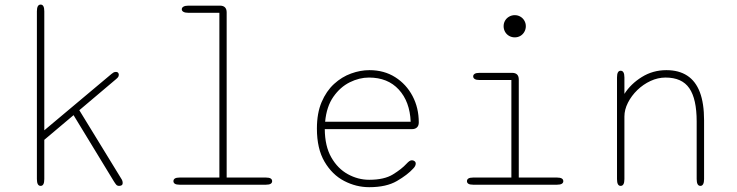

<svg xmlns="http://www.w3.org/2000/svg" viewBox="-20 -786 3135 817"><path d="M153 5Q137 5 137 -24V-738Q137 -766.5 153 -766.5Q168.5 -766.5 168.5 -738V-231.5L454 -471Q458.5 -475 463 -477.5Q467.5 -480 474 -480Q479.5 -480 482.5 -476.5Q485.5 -473 485.5 -468.5Q485.5 -463.5 483.5 -459.5Q481.5 -455.5 473 -448.5L317.5 -317L495.5 -26.5Q499 -21.5 500.5 -16.8Q502 -12 502 -8Q502 0 497.2 2.5Q492.5 5 487 5Q479 5 474.5 -0.2Q470 -5.5 463.5 -16L293 -296L168.5 -191V-24Q168.5 5 153 5Z M744.5 0Q730.5 0 724.2 -4Q718 -8 718 -15Q718 -22.5 724.2 -26.5Q730.5 -30.5 744.5 -30.5H913.5V-731.5H782Q768 -731.5 760.8 -735.5Q753.5 -739.5 753.5 -746.5Q753.5 -753.5 760.8 -757.8Q768 -762 782 -762H916Q930 -762 937.2 -754.8Q944.5 -747.5 944.5 -733.5V-30.5H1111.5Q1125.5 -30.5 1131.8 -26.5Q1138 -22.5 1138 -15Q1138 -8 1131.8 -4Q1125.5 0 1111.5 0Z M1551 10.5Q1495.5 10.5 1444.5 -16Q1393.5 -42.5 1361 -97.8Q1328.5 -153 1328.5 -239Q1328.5 -304.5 1348.5 -351.5Q1368.5 -398.5 1401.5 -428.8Q1434.5 -459 1474 -473.2Q1513.5 -487.5 1552 -487.5Q1614.5 -487.5 1661.8 -457.5Q1709 -427.5 1735.5 -377.2Q1762 -327 1762 -265Q1762 -251 1754.2 -243.8Q1746.5 -236.5 1733 -236.5H1362Q1362.5 -164 1389.8 -116.2Q1417 -68.5 1460.2 -44.8Q1503.5 -21 1551 -21Q1615 -21 1652 -43.8Q1689 -66.5 1710 -89.5Q1716.5 -96.5 1721.8 -100.2Q1727 -104 1733 -104Q1739 -104 1744 -100.2Q1749 -96.5 1749 -90Q1749 -85 1746.5 -79.8Q1744 -74.5 1738.5 -69Q1714 -42 1669 -15.8Q1624 10.5 1551 10.5ZM1363.5 -268H1727.5Q1724 -353.5 1677 -404.8Q1630 -456 1550 -456Q1509 -456 1468.2 -435.8Q1427.5 -415.5 1398.5 -374Q1369.5 -332.5 1363.5 -268Z M1993.5 -30.5H2156V-445.5H2020.5Q2006.5 -445.5 2000 -449.8Q1993.5 -454 1993.5 -461Q1993.5 -468 2000 -472Q2006.5 -476 2020.5 -476H2159Q2187.5 -476 2187.5 -447.5V-30.5H2350Q2364 -30.5 2370.5 -26.5Q2377 -22.5 2377 -15Q2377 -8 2370.5 -4Q2364 0 2350 0H1993.5Q1979.5 0 1973.2 -4Q1967 -8 1967 -15Q1967 -22.5 1973.2 -26.5Q1979.5 -30.5 1993.5 -30.5ZM2123 -674.5Q2123 -687.5 2129.2 -698.2Q2135.5 -709 2146.5 -715.2Q2157.5 -721.5 2170.5 -721.5Q2183.5 -721.5 2194.2 -715.2Q2205 -709 2211.2 -698.2Q2217.5 -687.5 2217.5 -674.5Q2217.5 -661.5 2211.2 -650.5Q2205 -639.5 2194.2 -633.2Q2183.5 -627 2170.5 -627Q2157.5 -627 2146.5 -633.2Q2135.5 -639.5 2129.2 -650.5Q2123 -661.5 2123 -674.5Z M2960.5 5Q2944.5 5 2944.5 -24V-269Q2944.5 -365 2913.2 -410.5Q2882 -456 2812 -456Q2779.5 -456 2748.2 -441.5Q2717 -427 2692 -402.8Q2667 -378.5 2652 -349Q2637 -319.5 2637 -290V-24Q2637 5 2621 5Q2605.5 5 2605.5 -24V-456.5Q2605.5 -485 2621 -485Q2637 -485 2637 -456.5V-386.5Q2664 -429 2711 -458.2Q2758 -487.5 2815.5 -487.5Q2868.5 -487.5 2904.2 -464.2Q2940 -441 2958 -393.8Q2976 -346.5 2976 -274V-24Q2976 -10 2972 -2.5Q2968 5 2960.5 5Z"/></svg>

Font: Sono ExtraLight Monospace ExtraLight
Style: Regular
Weight: 250
Version: Version 2.112